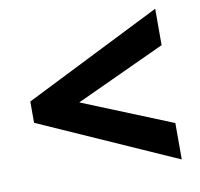

<svg xmlns="http://www.w3.org/2000/svg" viewBox="-66 -700 703 675"><g transform="rotate(-10 286.0 -362.0)"><path d="M530 -93 41 -310V-386L530 -631V-501L210 -353L530 -223Z"/></g></svg>

Font: Noto Sans Tamil ExtraBold
Style: Regular
Weight: 800
Designer: Jelle Bosma - Monotype Design Team
Foundry: Monotype Imaging Inc.
Version: Version 2.004; ttfautohint (v1.8.4.7-5d5b)